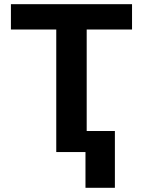

<svg xmlns="http://www.w3.org/2000/svg" viewBox="-20 -727 683 918"><path d="M32.2 -707H611.3V-585.9H394.5V-100.6H529.3V170.9H388.7V0H249V-585.9H32.2Z"/></svg>

Font: Pretendard
Style: Bold
Weight: 700
Designer: Base glyphs from Inter by Rasmus Andersson; Hangeul glyphs from Noto Sans CJK(Source Han Sans) by Jang Soo-young and Kan
Foundry: Kil Hyung-jin
Version: Version 1.309